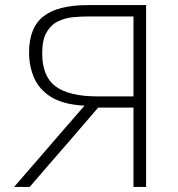

<svg xmlns="http://www.w3.org/2000/svg" viewBox="-20 -733 698 753"><path d="M35.5 0Q59.5 -27.5 89.5 -62.5Q119.5 -97.5 151.5 -134Q183 -170 210.5 -202.5L311.5 -318.5Q228.5 -323 181.2 -352.2Q134 -381.5 114 -427.2Q94 -473 94 -526.5Q94 -625 150.5 -669Q207 -713 324.5 -713H553V0H503.5V-311H365L248.5 -175.5Q212.5 -134 174.5 -90.5Q136.5 -46.5 96.5 0ZM363 -355H503.5V-668.5H327Q298 -668.5 266.5 -665.5Q235 -662.5 207.5 -649.2Q180 -636 162.8 -606.5Q145.5 -577 145.5 -524Q145.5 -433.5 198 -394.2Q250.5 -355 363 -355Z"/></svg>

Font: Heraclito ExtraLight
Style: Regular
Weight: 200
Designer: Kostas Bartsokas (font) & Cristiano Sobral (main changes)
Foundry: Kostas Bartsokas (font) & Cristiano Sobral (main changes)
Version: Version 1.00;July 8, 2020;FontCreator 13.0.0.2655 64-bit